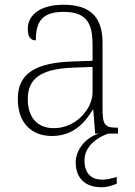

<svg xmlns="http://www.w3.org/2000/svg" viewBox="-20 -563 567 809"><path d="M199 10C294 10 343 -54 370 -100H373L381 0H397C347 13 299 64 299 121C299 187 338 226 408 226C428 226 451 220 472 211V183C445 190 431 194 411 194C372 194 336 175 336 113C336 48 399 12 436 0H477V-25H471C419 -25 412 -40 412 -111V-383C412 -485 366 -543 248 -543C137 -543 97 -490 97 -443C97 -408 108 -393 131 -393C131 -467 153 -513 248 -513C354 -513 370 -454 370 -371V-307L287 -304C128 -299 55 -252 55 -147C55 -39 118 10 199 10ZM207 -23C129 -23 97 -78 97 -145C97 -225 142 -273 289 -278L370 -281V-174C370 -104 300 -23 207 -23Z"/></svg>

Font: Noto Serif Gurmukhi ExtraLight
Style: Regular
Weight: 200
Designer: Vaibhav Singh and the Monotype Design Team
Foundry: Monotype Imaging Inc.
Version: Version 2.004